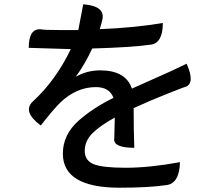

<svg xmlns="http://www.w3.org/2000/svg" viewBox="-20 -824 1040 895"><path d="M603 -320Q603 -216 606 -135Q511 -135 512 -175Q513 -166 515 -276Q446 -238 410 -202Q375 -166 375 -121Q375 -76 416 -59Q457 -42 566 -42Q676 -42 819 -68Q816 33 754 39Q672 51 538 51Q273 51 273 -108Q273 -197 348 -263Q414 -321 509 -368Q490 -418 427 -418Q337 -418 261 -346Q232 -318 170 -239Q84 -303 132 -350Q240 -449 310 -595L114 -601Q114 -695 174 -687Q187 -684 256 -684H345L368 -804Q472 -796 457 -732Q458 -732 445 -688Q613 -695 739 -717Q739 -624 684 -616Q592 -603 410 -598Q375 -523 333 -466Q385 -496 447 -496Q566 -496 595 -411Q628 -426 680 -449Q733 -473 774 -491L850 -527Q891 -435 844 -419Q849 -422 765 -389Q681 -356 603 -320Z"/></svg>

Font: Swei Half Moon CJK TC
Style: Medium
Weight: 500
Version: Version 2.125